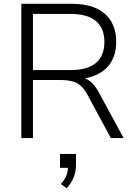

<svg xmlns="http://www.w3.org/2000/svg" viewBox="-20 -725 701 1008"><path d="M92 0V-705H358Q470 -705 530 -653Q590 -601 590 -505Q590 -443 563 -398.5Q536 -354 483.5 -331Q431 -308 358 -308L369 -321H383Q421 -321 449.5 -301Q478 -281 501 -236L629 0H562L440 -226Q423 -258 403.5 -275Q384 -292 358 -298.5Q332 -305 296 -305H153V0ZM153 -357H350Q439 -357 483.5 -394.5Q528 -432 528 -505Q528 -577 483.5 -614.5Q439 -652 350 -652H153ZM330 263 299 241Q322 216 329.5 194Q337 172 337 148L355 156H295V83H379V140Q379 176 366.5 207Q354 238 330 263Z"/></svg>

Font: Nunito Sans 12pt Light
Style: Regular
Weight: 300
Designer: Vernon Adams
Foundry: Vernon Adams
Version: Version 3.101;gftools[0.9.27]